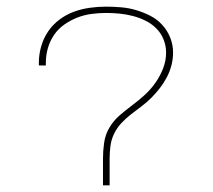

<svg xmlns="http://www.w3.org/2000/svg" viewBox="-20 -558 640 578"><path d="M290 0V-80Q290 -104 293.5 -128.5Q297 -153 309.5 -174Q322 -195 340.5 -211Q359 -227 378.5 -241.5Q398 -256 416 -272.5Q434 -289 448 -309Q462 -329 471 -352Q480 -375 480 -400Q480 -420 472.5 -439Q465 -458 450.5 -472.5Q436 -487 417.5 -496Q399 -505 379.5 -510Q360 -515 340 -517Q320 -519 299 -519Q277 -519 255 -516Q233 -513 212.5 -505Q192 -497 173.5 -484Q155 -471 142.5 -452.5Q130 -434 124 -412.5Q118 -391 118 -369Q118 -367 118 -365Q118 -363 118 -361H97Q97 -363 97 -365.5Q97 -368 97 -370Q97 -394 104 -418.5Q111 -443 125 -463.5Q139 -484 159 -499Q179 -514 202 -522.5Q225 -531 250 -534.5Q275 -538 299 -538Q322 -538 345 -536Q368 -534 390 -527.5Q412 -521 432.5 -510.5Q453 -500 468.5 -483Q484 -466 492.5 -444.5Q501 -423 501 -400Q501 -380 496 -361Q491 -342 482 -325Q473 -308 461 -292.5Q449 -277 435 -263Q421 -249 405.5 -237.5Q390 -226 374.5 -214Q359 -202 345.5 -187.5Q332 -173 323.5 -155.5Q315 -138 312.5 -118.5Q310 -99 310 -80V0Z"/></svg>

Font: Iosevka Curly Thin Extended
Style: Regular
Weight: 100
Width: 7
Monospace: yes
Designer: Belleve Invis
Foundry: Belleve Invis
Version: Version 11.1.0; ttfautohint (v1.8.3)